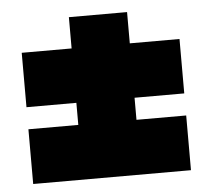

<svg xmlns="http://www.w3.org/2000/svg" viewBox="-43 -674 677 618"><g transform="rotate(-5 295.0 -365.5)"><path d="M201.2 -627.9H389.2V-526.9H549.8V-351.1H389.2V-279.8H549.8V-103H40V-279.8H201.2V-351.1H40V-526.9H201.2Z"/></g></svg>

Font: Poppins ExtraBold
Style: Regular
Weight: 800
Designer: Ninad Kale (Devanagari), Jonny Pinhorn (Latin)
Foundry: Indian Type Foundry
Version: Version 3.200;PS 1.000;hotconv 16.6.54;makeotf.lib2.5.65590